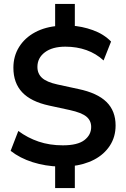

<svg xmlns="http://www.w3.org/2000/svg" viewBox="-20 -840 640 975"><path d="M260 115V-16L283 6Q210 4 145.5 -16.5Q81 -37 34 -74L73 -175Q120 -140 176 -121Q232 -102 299 -102Q374 -102 408.5 -128.5Q443 -155 443 -195Q443 -228 418.5 -248Q394 -268 335 -281L229 -304Q137 -324 92.5 -371.5Q48 -419 48 -496Q48 -555 77 -601.5Q106 -648 158 -676Q210 -704 280 -709L260 -694V-820H360V-694L339 -710Q396 -707 451.5 -687Q507 -667 544 -629L506 -533Q468 -568 419 -585.5Q370 -603 312 -603Q246 -603 208 -574.5Q170 -546 170 -500Q170 -466 193.5 -444.5Q217 -423 272 -411L378 -388Q474 -368 520.5 -322.5Q567 -277 567 -203Q567 -145 538 -100.5Q509 -56 458.5 -29.5Q408 -3 341 4L360 -17V115Z"/></svg>

Font: Mulish ExtraLight
Style: Bold
Weight: 700
Version: Version 3.603